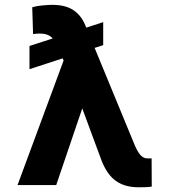

<svg xmlns="http://www.w3.org/2000/svg" viewBox="-20 -771 708 800"><path d="M410 -678.7V-583L102.9 -482.8V-579.5ZM327.1 -332.2 214.3 0H53.1L254.1 -543.4L357.6 -542.4ZM197.9 -750.8Q252.9 -750.8 285.7 -728.8Q318.5 -706.8 335.2 -666.2L541.6 -165.6Q547.4 -152.1 554.6 -139.5Q561.8 -126.9 571.8 -118.9Q581.7 -110.9 595.1 -110.9Q600.2 -110.9 604.5 -110.9Q608.9 -110.9 611.7 -110.9L612.3 6.4Q602 8.4 588 8.8Q574 9.2 557.2 9.4Q515.9 9.2 486.4 -3.8Q456.8 -16.8 436.9 -41.7Q416.9 -66.7 403.3 -101.6L267.6 -468.2L214.1 -588.1Q204.2 -610 188.4 -620.5Q172.7 -631.1 147.3 -631.1Q141.4 -631.1 134.2 -630.8Q127 -630.6 117.8 -629.1L114.3 -740.8Q130.6 -745.9 156.1 -748.3Q181.5 -750.8 197.9 -750.8Z"/></svg>

Font: Inter
Style: Regular
Weight: 400
Designer: Rasmus Andersson
Foundry: rsms
Version: Version 4.000;git-8c9346024